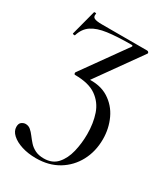

<svg xmlns="http://www.w3.org/2000/svg" viewBox="-175 -498 752 860"><g transform="rotate(30 201.0 -68.0)"><path d="M153.8 281Q112.6 281 79.7 270.5Q46.8 260 27.3 242.2Q7.8 224.4 7.8 202.6Q7.8 184.8 17.8 177.8Q27.8 170.8 38 170.8Q52.8 170.8 63.9 180.2Q75 189.6 85.4 203.6Q95.8 217.6 108.2 231.6Q120.6 245.6 139.1 255Q157.6 264.4 184.6 264.4Q228.2 264.4 253.2 236.4Q278.2 208.4 288.8 164.4Q299.4 120.4 299.4 72.8Q299.4 16.4 283.8 -29.3Q268.2 -75 229.3 -102.4Q190.4 -129.8 119.6 -129.8Q115.8 -129.8 114.7 -133.7Q113.6 -137.6 114.8 -140.8L276 -366.4Q280 -373.4 271 -373.4Q196.6 -373.4 147.6 -366.7Q98.6 -360 70.3 -341Q42 -322 30.4 -284.2Q29.4 -281.4 23.4 -282.8Q17.4 -284.2 18.4 -286.4L52.4 -415.4Q53.4 -417.4 59 -416.8Q64.6 -416.2 63.6 -414Q59.8 -397 71.1 -391.5Q82.4 -386 111 -386Q147.8 -386 209.4 -386Q271 -386 344.2 -386Q349.2 -386 352.1 -382Q355 -378 352.2 -374L181.4 -134.4L172.2 -143.4Q238.2 -149.2 282.6 -121.4Q327 -93.6 349.3 -45.6Q371.6 2.4 371.6 57.4Q371.6 120.6 344.5 171.3Q317.4 222 268.6 251.5Q219.8 281 153.8 281Z"/></g></svg>

Font: Cormorant Light
Style: Regular
Weight: 300
Designer: Christian Thalmann (Catharsis Fonts)
Foundry: Catharsis Fonts
Version: Version 4.000